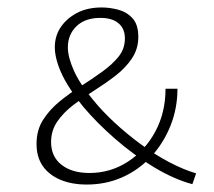

<svg xmlns="http://www.w3.org/2000/svg" viewBox="-20 -492 573 515"><path d="M496 2Q447 -11 393 -43.5Q339 -76 289.5 -119Q240 -162 203 -206Q179 -236 162 -263.5Q145 -291 136 -317.5Q127 -344 127 -365Q127 -395 142.5 -418.5Q158 -442 186 -457Q214 -472 253 -472Q274 -472 297 -466Q320 -460 335.5 -443Q351 -426 351 -393Q351 -361 334 -335.5Q317 -310 290.5 -289.5Q264 -269 234 -250Q204 -231 177.5 -211Q151 -191 134 -166.5Q117 -142 117 -111Q117 -72 145 -50Q173 -28 220 -28Q276 -28 322.5 -58Q369 -88 396.5 -139Q424 -190 424 -254H456Q456 -201 437 -154Q418 -107 385 -71.5Q352 -36 308 -16.5Q264 3 213 3Q172 3 141.5 -10Q111 -23 94.5 -47Q78 -71 78 -106Q78 -143 95.5 -170.5Q113 -198 140 -220Q167 -242 197 -261Q227 -280 254 -299.5Q281 -319 298 -340Q315 -361 315 -389Q315 -415 298 -429.5Q281 -444 249 -444Q208 -444 185 -421.5Q162 -399 162 -365Q162 -339 178 -303Q194 -267 229 -225Q254 -194 287.5 -163Q321 -132 358.5 -104.5Q396 -77 434 -57Q472 -37 506 -27Z"/></svg>

Font: Ysabeau SC ExtraLight
Style: Regular
Weight: 250
Designer: Christian Thalmann (Catharsis Fonts)
Version: Version 2.001;gftools[0.9.30]; featfreeze: smcp